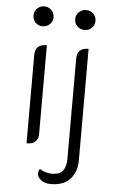

<svg xmlns="http://www.w3.org/2000/svg" viewBox="-61 -750 599 999"><g transform="rotate(5 238.5 -250.0)"><path d="M77 -657Q77 -679 92 -694Q107 -709 129 -709Q151 -709 166.5 -694Q182 -679 182 -657Q182 -635 166.5 -620Q151 -605 129 -605Q107 -605 92 -620Q77 -635 77 -657ZM295 -657Q295 -679 310.5 -694Q326 -709 348 -709Q370 -709 385.5 -694Q401 -679 401 -657Q401 -635 385.5 -620Q370 -605 348 -605Q326 -605 310.5 -620Q295 -635 295 -657ZM99 -453Q99 -509 160 -509V-46Q160 9 99 9ZM172 159Q172 147 180 136Q192 144 209.5 149.5Q227 155 244 155Q284 155 301 133.5Q318 112 318 71V-453Q318 -509 378 -509V75Q378 133 344 171Q310 209 243 209Q211 209 191.5 193.5Q172 178 172 159Z"/></g></svg>

Font: K2D ExtraLight
Style: Regular
Weight: 275
Designer: Katatrad Aksorn Co.,Ltd.
Foundry: Cadson Demak Co.,Ltd.
Version: Version 1.000; ttfautohint (v1.6)